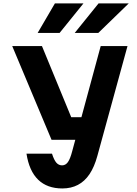

<svg xmlns="http://www.w3.org/2000/svg" viewBox="-20 -1065 790 1104"><path d="M389.5 -391.2H535.6L481.9 -261H276.4L50.3 -800H221.3ZM713.1 -800 539.7 -168.1Q522.4 -104.9 494.8 -63.7Q467.2 -22.6 428.1 -2Q389.1 18.6 338.5 18.6Q251.4 18.6 199.5 -31.6Q147.7 -81.8 132.3 -181.3H279Q290.7 -144.9 304 -129.6Q317.4 -114.2 337.1 -114.2Q356.9 -114.2 370.2 -132.6Q383.6 -150.9 395.3 -196L559 -800ZM295.6 -1045.3H459.8L322.6 -875.5H196.4ZM546.6 -1045.3H720.1L545.1 -875.5H409.5Z"/></svg>

Font: Martian Mono VF sWd Rg
Style: Regular
Weight: 400
Width: 6
Monospace: yes
Designer: Roman Shamin
Foundry: Evil Martians
Version: Version 1.100